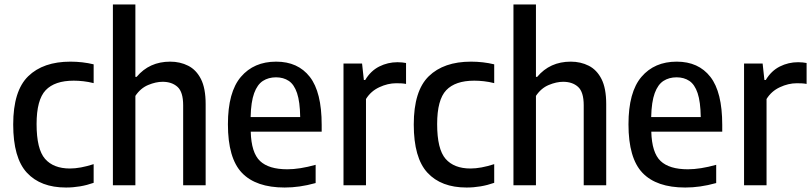

<svg xmlns="http://www.w3.org/2000/svg" viewBox="-20 -828 3630 858"><path d="M275 10Q161.5 10 100.2 -56.2Q39 -122.5 39 -271.5Q39 -422 106 -487.2Q173 -552.5 295 -552.5Q321.5 -552.5 347.8 -549.5Q374 -546.5 398.5 -540.5V-456.5Q375 -462.5 352.2 -465Q329.5 -467.5 309.5 -467.5Q224.5 -467.5 184 -424.8Q143.5 -382 143.5 -273.5Q143.5 -161.5 181.2 -118.2Q219 -75 292.5 -75Q338.5 -75 398.5 -94.5V-11Q339 10 275 10Z M484.5 0V-808H585V-484.5H590.5Q647.5 -552.5 740.5 -552.5Q785 -552.5 821 -534.2Q857 -516 878 -474.8Q899 -433.5 899 -363V0H798.5V-357.5Q798.5 -417 773.2 -439.8Q748 -462.5 706.5 -462.5Q676.5 -462.5 642.2 -448.2Q608 -434 585 -399.5V0Z M1252 10Q1124 10 1061.2 -55.5Q998.5 -121 998.5 -272.5Q998.5 -416.5 1056.5 -484.5Q1114.5 -552.5 1214 -552.5Q1311.5 -552.5 1364.5 -484.5Q1417.5 -416.5 1417.5 -270V-239.5H1100.5Q1103 -145.5 1142 -108.5Q1181 -71.5 1264 -71.5Q1319 -71.5 1390.5 -91.5V-10Q1352.5 0.5 1319 5.2Q1285.5 10 1252 10ZM1213.5 -482.5Q1180 -482.5 1155 -466.5Q1130 -450.5 1115.8 -411.8Q1101.5 -373 1100 -305H1321.5Q1320.5 -373 1307.5 -411.8Q1294.5 -450.5 1270.5 -466.5Q1246.5 -482.5 1213.5 -482.5Z M1515 0V-544H1598L1606 -470.5H1612Q1636.5 -511.5 1674.8 -530.8Q1713 -550 1756.5 -550Q1767 -550 1776.8 -549Q1786.5 -548 1794.5 -546.5V-453Q1783.5 -455 1772.8 -455.5Q1762 -456 1750.5 -456Q1713 -456 1675 -438.2Q1637 -420.5 1615.5 -385.5V0Z M2065 10Q1951.5 10 1890.2 -56.2Q1829 -122.5 1829 -271.5Q1829 -422 1896 -487.2Q1963 -552.5 2085 -552.5Q2111.5 -552.5 2137.8 -549.5Q2164 -546.5 2188.5 -540.5V-456.5Q2165 -462.5 2142.2 -465Q2119.5 -467.5 2099.5 -467.5Q2014.5 -467.5 1974 -424.8Q1933.5 -382 1933.5 -273.5Q1933.5 -161.5 1971.2 -118.2Q2009 -75 2082.5 -75Q2128.5 -75 2188.5 -94.5V-11Q2129 10 2065 10Z M2274.5 0V-808H2375V-484.5H2380.5Q2437.5 -552.5 2530.5 -552.5Q2575 -552.5 2611 -534.2Q2647 -516 2668 -474.8Q2689 -433.5 2689 -363V0H2588.5V-357.5Q2588.5 -417 2563.2 -439.8Q2538 -462.5 2496.5 -462.5Q2466.5 -462.5 2432.2 -448.2Q2398 -434 2375 -399.5V0Z M3042 10Q2914 10 2851.2 -55.5Q2788.5 -121 2788.5 -272.5Q2788.5 -416.5 2846.5 -484.5Q2904.5 -552.5 3004 -552.5Q3101.5 -552.5 3154.5 -484.5Q3207.5 -416.5 3207.5 -270V-239.5H2890.5Q2893 -145.5 2932 -108.5Q2971 -71.5 3054 -71.5Q3109 -71.5 3180.5 -91.5V-10Q3142.5 0.5 3109 5.2Q3075.5 10 3042 10ZM3003.5 -482.5Q2970 -482.5 2945 -466.5Q2920 -450.5 2905.8 -411.8Q2891.5 -373 2890 -305H3111.5Q3110.5 -373 3097.5 -411.8Q3084.5 -450.5 3060.5 -466.5Q3036.5 -482.5 3003.5 -482.5Z M3305 0V-544H3388L3396 -470.5H3402Q3426.5 -511.5 3464.8 -530.8Q3503 -550 3546.5 -550Q3557 -550 3566.8 -549Q3576.5 -548 3584.5 -546.5V-453Q3573.5 -455 3562.8 -455.5Q3552 -456 3540.5 -456Q3503 -456 3465 -438.2Q3427 -420.5 3405.5 -385.5V0Z"/></svg>

Font: Encode Sans SemiCondensed SemiCondensed Medium
Style: Regular
Weight: 500
Width: 4
Designer: Multiple Designers
Foundry: Impallari Type
Version: Version 3.000; ttfautohint (v1.8.3) -l 8 -r 50 -G 200 -x 14 